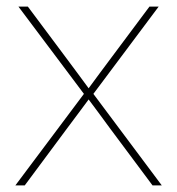

<svg xmlns="http://www.w3.org/2000/svg" viewBox="-20 -559 535 579"><path d="M26.4 0 239.3 -284.2V-267.6L35.6 -539.1H64L176.3 -388.7Q195.3 -363.3 214.6 -337.2Q233.9 -311 252.9 -285.2H241.7Q260.7 -311 280 -337.2Q299.3 -363.3 318.4 -388.7L430.7 -539.1H458.5L255.4 -267.6V-284.2L467.8 0H439.9L311 -172.9Q293.5 -196.8 276.4 -220Q259.3 -243.2 241.7 -266.6H252.9Q235.4 -243.2 218.3 -220Q201.2 -196.8 183.1 -172.9L54.7 0Z"/></svg>

Font: Inter 18pt Thin
Style: Regular
Weight: 250
Designer: Rasmus Andersson
Foundry: rsms
Version: Version 4.001;git-66647c0bb